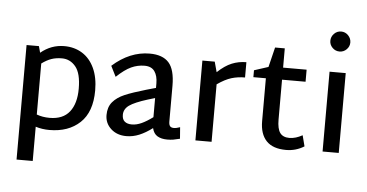

<svg xmlns="http://www.w3.org/2000/svg" viewBox="-63 -943 2484 1301"><g transform="rotate(5 1179.0 -293.0)"><path d="M581 -278Q581 -131 502.5 -57.5Q424 16 295 16Q245 16 201 2V235H91V-544H175L187 -500Q258 -559 347 -559Q416 -559 469 -526Q522 -493 551.5 -429.5Q581 -366 581 -278ZM469 -280Q469 -384 431.5 -429.5Q394 -475 338 -475Q298 -475 266.5 -464Q235 -453 201 -428V-81Q241 -66 289 -66Q380 -66 424.5 -122.5Q469 -179 469 -280Z M1182 -2Q1155 5 1137 8Q1119 11 1096 11Q1056 11 1029.5 -4.5Q1003 -20 994 -58Q949 -24 906 -6Q863 12 818 12Q754 12 713 -25.5Q672 -63 672 -119Q672 -173 701 -207.5Q730 -242 781.5 -264Q833 -286 926 -313L990 -331V-361Q990 -413 968.5 -443.5Q947 -474 900 -474Q853 -474 809.5 -454Q766 -434 711 -382L675 -454Q793 -559 928 -559Q1016 -559 1058 -512Q1100 -465 1100 -355V-112Q1100 -90 1108 -80.5Q1116 -71 1134 -71Q1151 -71 1176 -80ZM848 -70Q880 -70 914 -85.5Q948 -101 990 -132V-262L943 -248Q853 -220 817.5 -194.5Q782 -169 782 -130Q782 -99 799.5 -84.5Q817 -70 848 -70Z M1585 -454Q1536 -454 1493 -441Q1450 -428 1397 -391V0H1287V-543H1371L1390 -473Q1440 -520 1486.5 -539Q1533 -558 1585 -558Z M2027 -24Q1971 11 1904 11Q1814 11 1770 -35.5Q1726 -82 1726 -169V-461H1641V-508L1737 -539L1770 -674H1836V-543H1996V-461H1836V-190Q1836 -127 1856 -99.5Q1876 -72 1921 -72Q1944 -73 1964 -79Q1984 -85 2008 -98Z M2139 -752Q2139 -780 2159 -800.5Q2179 -821 2207 -821Q2235 -821 2255 -800.5Q2275 -780 2275 -752Q2275 -725 2255 -705Q2235 -685 2207 -685Q2179 -685 2159 -705Q2139 -725 2139 -752ZM2152 -543H2262V0H2152Z"/></g></svg>

Font: Martel Sans SemiBold
Style: Regular
Weight: 600
Designer: Dan Reynolds and Mathieu Réguer
Foundry: Dan Reynolds and Mathieu Réguer
Version: Version 1.002; ttfautohint (v1.1) -l 5 -r 5 -G 72 -x 0 -D la